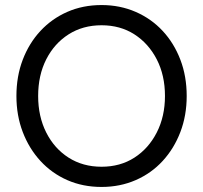

<svg xmlns="http://www.w3.org/2000/svg" viewBox="-20 -730 804 760"><path d="M719 -350Q719 -273 694 -207.5Q669 -142 624 -93Q579 -44 517 -17Q455 10 382 10Q308 10 246.5 -17Q185 -44 140 -93Q95 -142 70 -207.5Q45 -273 45 -350Q45 -428 70 -493.5Q95 -559 140 -607.5Q185 -656 246.5 -683Q308 -710 382 -710Q455 -710 517 -683Q579 -656 624 -607.5Q669 -559 694 -493.5Q719 -428 719 -350ZM633 -350Q633 -432 600.5 -495Q568 -558 512 -594Q456 -630 382 -630Q308 -630 251.5 -594Q195 -558 163 -495Q131 -432 131 -350Q131 -269 163 -205.5Q195 -142 251.5 -106Q308 -70 382 -70Q456 -70 512 -106Q568 -142 600.5 -205.5Q633 -269 633 -350Z"/></svg>

Font: Quicksand Light Medium
Style: Regular
Weight: 500
Version: Version 3.006